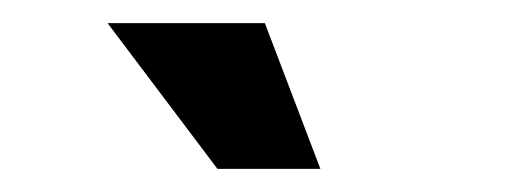

<svg xmlns="http://www.w3.org/2000/svg" viewBox="-20 -721 440 166"><path d="M73 -701H209L257 -575H168Z"/></svg>

Font: Mozilla Headline BETA SemiBold
Style: Regular
Weight: 600
Designer: Studio DRAMA
Foundry: Studio DRAMA
Version: Version 0.100